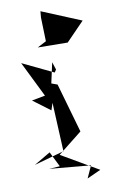

<svg xmlns="http://www.w3.org/2000/svg" viewBox="-103 -1005 627 1057"><g transform="rotate(-10 211.0 -476.0)"><path d="M298 0 375 -35 169 -155C214 -191 259 -226 304 -262L225 -538L192 -550L217 -664L231 -621L221 -606L48 -689L146 -490L71 -476L167 -404L180 -444L193 -171L25 -124L117 -178L159 -93L99 -89L329 -68ZM199 -917 203 -784 153 -758 320 -756 422 -861 202 -952Z"/></g></svg>

Font: Asimov Silicon
Style: Regular
Weight: 400
Designer: Google
Version: Version 2.000980; 2014